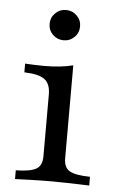

<svg xmlns="http://www.w3.org/2000/svg" viewBox="-48 -654 418 688"><g transform="rotate(5 161.0 -309.5)"><path d="M32.3 0V-31.5Q84.7 -32.3 105.6 -44.4Q126.6 -56.5 126.6 -89.5V-312.9Q126.6 -350 106 -366.1Q85.5 -382.3 32.3 -383.9V-415.3Q46.8 -414.5 64.5 -413.7Q82.3 -412.9 100.8 -412.9Q130.6 -412.9 156.9 -415.7Q183.1 -418.5 204.8 -424.2V-89.5Q204.8 -56.5 225.8 -44.4Q246.8 -32.3 299.2 -31.5V0Q287.1 -0.8 264.9 -1.2Q242.7 -1.6 216.5 -2.4Q190.3 -3.2 165.3 -3.2Q127.4 -3.2 89.1 -2Q50.8 -0.8 32.3 0ZM162.1 -510.5Q139.5 -510.5 123.4 -526.2Q107.3 -541.9 107.3 -565.3Q107.3 -587.9 123.4 -603.6Q139.5 -619.4 162.1 -619.4Q184.7 -619.4 200.8 -603.6Q216.9 -587.9 216.9 -565.3Q216.9 -541.9 200.8 -526.2Q184.7 -510.5 162.1 -510.5Z"/></g></svg>

Font: Playfair 12pt
Style: Regular
Weight: 400
Designer: Claus Eggers Sørensen
Foundry: Claus Eggers Sørensen
Version: Version 2.000;gftools[0.9.28]